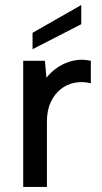

<svg xmlns="http://www.w3.org/2000/svg" viewBox="-20 -741 403 761"><path d="M302 -721V-645L109 -546V-611ZM72 -500H158L164 -433Q185 -459 212.5 -476.5Q240 -494 272.5 -501Q305 -508 340 -500V-411Q307 -419 276 -413Q245 -407 220.5 -387.5Q196 -368 181 -336Q166 -304 166 -259V0H72Z"/></svg>

Font: Albert Sans Medium
Style: Regular
Weight: 500
Designer: Andreas Rasmussen
Foundry: a.Foundry
Version: Version 1.025